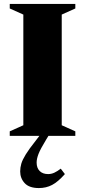

<svg xmlns="http://www.w3.org/2000/svg" viewBox="-20 -690 432 975"><path d="M215.5 17Q185 67 175.5 91.8Q166 116.5 166 135.5Q166 163 181.5 178.5Q197 194 224.5 194Q240.5 194 255.8 187Q271 180 288.5 166.5L309.5 194Q274.5 233.5 244.5 249.2Q214.5 265 177.5 265Q128.5 265 105.5 240.2Q82.5 215.5 82.5 180.5Q82.5 161 88.2 141.2Q94 121.5 110.8 94.2Q127.5 67 160.5 25.5L180 0H29.5V-23L98.5 -54V-616L29.5 -647V-670H362.5V-647L293.5 -616V-54L362.5 -23V0H226Z"/></svg>

Font: Newsreader Text ExtraBold
Style: Regular
Weight: 800
Designer: Hugues Gentile
Foundry: Production Type
Version: Version 1.001